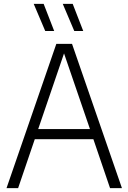

<svg xmlns="http://www.w3.org/2000/svg" viewBox="-20 -965 658 985"><path d="M13.5 0 269 -740H349.5L605.5 0H544.5L459 -251H158.5L73 0ZM176 -303H441.5L308.5 -691ZM361 -806 302 -945H353L407 -806ZM212 -806 153 -945H204L258 -806Z"/></svg>

Font: Encode Sans SmCnd Lt
Style: Regular
Weight: 300
Width: 4
Designer: Multiple Designers
Foundry: Impallari Type
Version: Version 3.002; ttfautohint (v1.8.3) -l 8 -r 50 -G 200 -x 14 